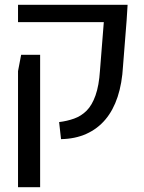

<svg xmlns="http://www.w3.org/2000/svg" viewBox="-20 -579 598 799"><path d="M234 0 226 -71Q259 -75 288.5 -85.5Q318 -96 340.5 -118.5Q363 -141 377.5 -182Q392 -223 396 -285L412 -487H55V-559H511L507 -495L492 -305Q488 -232 469.5 -176Q451 -120 418.5 -81.5Q386 -43 339.5 -22Q293 -1 234 0ZM55 200V-283L68 -351H147V-284V200Z"/></svg>

Font: Assistant ExtraLight Medium
Style: Regular
Weight: 500
Version: Version 3.000